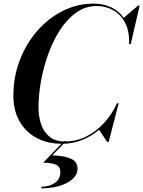

<svg xmlns="http://www.w3.org/2000/svg" viewBox="-20 -780 788 1055"><path d="M311.5 165.5Q311.5 135.5 287 124.8Q262.5 114 217.5 114L331.5 -5H343L267 74Q328 74.5 367 90.8Q406 107 406 146.5Q406 178.5 379.8 202.8Q353.5 227 308.5 241Q263.5 255 207.5 255V246Q250.5 246 281 225.2Q311.5 204.5 311.5 165.5ZM321.5 10Q241 10 180.8 -22.2Q120.5 -54.5 87 -114Q53.5 -173.5 53.5 -255Q53.5 -357.5 88.5 -448.8Q123.5 -540 184.5 -610Q245.5 -680 325 -720Q404.5 -760 494 -760Q547.5 -760 590.5 -740Q633.5 -720 660 -682L739.5 -750H747.5L698.5 -537.5H689.5Q691.5 -610 666.8 -656.2Q642 -702.5 600.5 -724.8Q559 -747 511.5 -747Q449.5 -747 398.8 -710.8Q348 -674.5 309.2 -614.2Q270.5 -554 244.2 -480.8Q218 -407.5 204.8 -331.8Q191.5 -256 191.5 -190Q191.5 -140.5 205.8 -97.8Q220 -55 252 -28.8Q284 -2.5 336 -2.5Q399 -2.5 454.2 -30.2Q509.5 -58 552.8 -105.5Q596 -153 623 -212.5H632L577 0H569L524.5 -67Q483 -31.5 431.5 -10.8Q380 10 321.5 10Z"/></svg>

Font: Bodoni* 24pt Medium
Style: Italic
Weight: 500
Italic angle: -13°
Version: Version 2.3